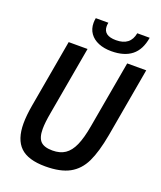

<svg xmlns="http://www.w3.org/2000/svg" viewBox="-165 -1018 953 1133"><g transform="rotate(20 311.5 -452.0)"><path d="M49.5 -184.5Q49.5 -233.5 61 -299.5L136 -726H254.5L178.5 -295.5Q167 -232 167 -192.5Q167 -138 189.5 -115Q212 -92 264 -92Q311.5 -92 343 -113.2Q374.5 -134.5 395 -180.5Q415.5 -226.5 429 -304L503.5 -726H623L546.5 -291Q526.5 -180.5 495.5 -116Q464.5 -51.5 407.8 -20.5Q351 10.5 256.5 10.5Q148 10.5 98.8 -37Q49.5 -84.5 49.5 -184.5ZM235 -883.5Q235 -898 238 -913.5H317Q314.5 -900 314.5 -891.5Q314.5 -832 394 -832Q484 -832 498.5 -913.5H576.5Q564 -835.5 517.2 -798.5Q470.5 -761.5 390 -761.5Q344 -761.5 309 -776Q274 -790.5 254.5 -818Q235 -845.5 235 -883.5Z"/></g></svg>

Font: JuliaMono SemiBoldItalic
Style: Regular
Weight: 600
Italic angle: -9°
Monospace: yes
Designer: cormullion
Foundry: corm
Version: Version 0.049; ttfautohint (v1.8.4)